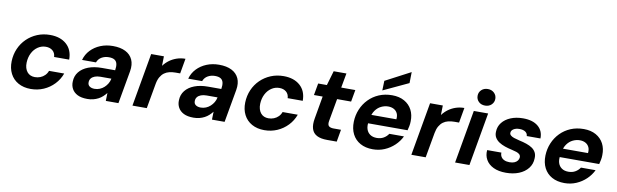

<svg xmlns="http://www.w3.org/2000/svg" viewBox="-47 -1262 5726 1781"><g transform="rotate(10 2816.0 -372.0)"><path d="M265 12Q197 12 147 -16Q97 -44 71 -94.5Q45 -145 47 -211Q49 -275 73 -330Q97 -385 139 -426Q181 -467 236.5 -490Q292 -513 357 -513Q454 -513 512 -461.5Q570 -410 570 -318H428Q426 -356 401 -377Q376 -398 337 -398Q296 -398 262 -375Q228 -352 208 -312.5Q188 -273 186 -223Q185 -195 191.5 -173Q198 -151 211 -135Q224 -119 242.5 -111Q261 -103 284 -103Q311 -103 335 -112.5Q359 -122 377 -140Q395 -158 404 -183H547Q526 -125 484 -81Q442 -37 386 -12.5Q330 12 265 12Z M798 12Q741 12 705.5 -6Q670 -24 653 -55Q636 -86 638 -124Q639 -176 669.5 -214.5Q700 -253 754.5 -274Q809 -295 883 -295H1007Q1013 -332 1007.5 -356Q1002 -380 983 -392Q964 -404 929 -404Q892 -404 862 -387Q832 -370 819 -336H688Q703 -390 740.5 -429.5Q778 -469 831.5 -491Q885 -513 949 -513Q1020 -513 1067.5 -489Q1115 -465 1135.5 -419.5Q1156 -374 1145 -310L1090 0H971L973 -75Q959 -57 941 -40.5Q923 -24 901 -12.5Q879 -1 853.5 5.5Q828 12 798 12ZM848 -92Q874 -92 897 -101.5Q920 -111 938 -127.5Q956 -144 968.5 -165Q981 -186 986 -211V-212H883Q853 -212 830.5 -203.5Q808 -195 796 -179.5Q784 -164 784 -143Q783 -118 801 -105Q819 -92 848 -92Z M1222 0 1310 -501H1430L1428 -411Q1452 -443 1483 -465.5Q1514 -488 1551.5 -500.5Q1589 -513 1631 -513L1606 -371H1563Q1532 -371 1505 -364.5Q1478 -358 1457 -342.5Q1436 -327 1421 -301Q1406 -275 1399 -236L1357 0Z M1798 12Q1741 12 1705.5 -6Q1670 -24 1653 -55Q1636 -86 1638 -124Q1639 -176 1669.5 -214.5Q1700 -253 1754.5 -274Q1809 -295 1883 -295H2007Q2013 -332 2007.5 -356Q2002 -380 1983 -392Q1964 -404 1929 -404Q1892 -404 1862 -387Q1832 -370 1819 -336H1688Q1703 -390 1740.5 -429.5Q1778 -469 1831.5 -491Q1885 -513 1949 -513Q2020 -513 2067.5 -489Q2115 -465 2135.5 -419.5Q2156 -374 2145 -310L2090 0H1971L1973 -75Q1959 -57 1941 -40.5Q1923 -24 1901 -12.5Q1879 -1 1853.5 5.5Q1828 12 1798 12ZM1848 -92Q1874 -92 1897 -101.5Q1920 -111 1938 -127.5Q1956 -144 1968.5 -165Q1981 -186 1986 -211V-212H1883Q1853 -212 1830.5 -203.5Q1808 -195 1796 -179.5Q1784 -164 1784 -143Q1783 -118 1801 -105Q1819 -92 1848 -92Z M2465 12Q2397 12 2347 -16Q2297 -44 2271 -94.5Q2245 -145 2247 -211Q2249 -275 2273 -330Q2297 -385 2339 -426Q2381 -467 2436.5 -490Q2492 -513 2557 -513Q2654 -513 2712 -461.5Q2770 -410 2770 -318H2628Q2626 -356 2601 -377Q2576 -398 2537 -398Q2496 -398 2462 -375Q2428 -352 2408 -312.5Q2388 -273 2386 -223Q2385 -195 2391.5 -173Q2398 -151 2411 -135Q2424 -119 2442.5 -111Q2461 -103 2484 -103Q2511 -103 2535 -112.5Q2559 -122 2577 -140Q2595 -158 2604 -183H2747Q2726 -125 2684 -81Q2642 -37 2586 -12.5Q2530 12 2465 12Z M3055 0Q2995 0 2958.5 -19Q2922 -38 2909.5 -77.5Q2897 -117 2908 -177L2945 -389H2863L2883 -501H2965L3005 -638H3125L3100 -501H3233L3213 -389H3081L3043 -176Q3037 -141 3051 -128Q3065 -115 3097 -115H3166L3146 0Z M3487 12Q3418 12 3368.5 -15.5Q3319 -43 3293.5 -93Q3268 -143 3270 -210Q3272 -272 3295 -327Q3318 -382 3359 -424Q3400 -466 3455.5 -489.5Q3511 -513 3579 -513Q3646 -513 3694 -486Q3742 -459 3766.5 -412Q3791 -365 3789 -304Q3789 -282 3784.5 -259Q3780 -236 3775 -218H3366L3380 -300H3655Q3659 -334 3647.5 -357Q3636 -380 3613.5 -392Q3591 -404 3561 -404Q3527 -404 3495 -388.5Q3463 -373 3440.5 -341.5Q3418 -310 3410 -261L3405 -232Q3398 -193 3407.5 -163Q3417 -133 3442 -115.5Q3467 -98 3505 -98Q3542 -98 3569.5 -114Q3597 -130 3614 -156H3752Q3729 -108 3689 -70Q3649 -32 3597.5 -10Q3546 12 3487 12ZM3480 -541 3483 -632 3719 -756 3717 -652Z M3849 0 3937 -501H4057L4055 -411Q4079 -443 4110 -465.5Q4141 -488 4178.5 -500.5Q4216 -513 4258 -513L4233 -371H4190Q4159 -371 4132 -364.5Q4105 -358 4084 -342.5Q4063 -327 4048 -301Q4033 -275 4026 -236L3984 0Z M4261 0 4349 -501H4484L4396 0ZM4443 -568Q4405 -568 4382 -590.5Q4359 -613 4359 -646Q4359 -679 4382.5 -701.5Q4406 -724 4443 -724Q4479 -724 4502.5 -701.5Q4526 -679 4526 -646Q4526 -613 4502.5 -590.5Q4479 -568 4443 -568Z M4741 12Q4671 12 4623 -11Q4575 -34 4552 -74.5Q4529 -115 4534 -165H4668Q4667 -143 4677 -126Q4687 -109 4707.5 -99.5Q4728 -90 4757 -90Q4785 -90 4803.5 -98Q4822 -106 4832.5 -120Q4843 -134 4844 -151Q4844 -168 4833.5 -178.5Q4823 -189 4803.5 -195.5Q4784 -202 4757 -208Q4724 -215 4692 -226Q4660 -237 4635.5 -253Q4611 -269 4597 -292.5Q4583 -316 4585 -348Q4586 -396 4615.5 -433.5Q4645 -471 4696 -492Q4747 -513 4812 -513Q4903 -513 4953.5 -471Q5004 -429 5002 -357H4873Q4872 -382 4851.5 -396Q4831 -410 4796 -410Q4762 -410 4740 -396Q4718 -382 4718 -360Q4717 -347 4728.5 -336.5Q4740 -326 4761 -319Q4782 -312 4812 -305Q4850 -297 4882 -286Q4914 -275 4936.5 -259.5Q4959 -244 4971 -221Q4983 -198 4981 -166Q4980 -112 4948 -71.5Q4916 -31 4862.5 -9.5Q4809 12 4741 12Z M5292 12Q5223 12 5173.5 -15.5Q5124 -43 5098.5 -93Q5073 -143 5075 -210Q5077 -272 5100 -327Q5123 -382 5164 -424Q5205 -466 5260.5 -489.5Q5316 -513 5384 -513Q5451 -513 5499 -486Q5547 -459 5571.5 -412Q5596 -365 5594 -304Q5594 -282 5589.5 -259Q5585 -236 5580 -218H5171L5185 -300H5460Q5464 -334 5452.5 -357Q5441 -380 5418.5 -392Q5396 -404 5366 -404Q5332 -404 5300 -388.5Q5268 -373 5245.5 -341.5Q5223 -310 5215 -261L5210 -232Q5203 -193 5212.5 -163Q5222 -133 5247 -115.5Q5272 -98 5310 -98Q5347 -98 5374.5 -114Q5402 -130 5419 -156H5557Q5534 -108 5494 -70Q5454 -32 5402.5 -10Q5351 12 5292 12Z"/></g></svg>

Font: DM Sans 17pt
Style: Bold Italic
Weight: 700
Italic angle: -10°
Version: Version 4.004;gftools[0.9.30]